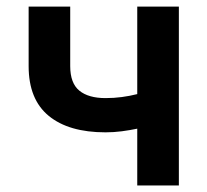

<svg xmlns="http://www.w3.org/2000/svg" viewBox="-20 -566 633 586"><path d="M302.2 -162.1Q189.9 -162.1 128.7 -212.4Q67.4 -262.7 67.4 -364.3V-545.9H194.3V-364.3Q194.3 -312 222.2 -289.3Q250 -266.6 302.2 -266.6Q328.1 -266.6 351.8 -269.8Q375.5 -272.9 398.9 -278.8V-545.9H525.9V0H398.9V-173.3Q376 -168.5 351.6 -165.3Q327.1 -162.1 302.2 -162.1Z"/></svg>

Font: Inter-SemiBold
Style: Regular
Weight: 600
Designer: Rasmus Andersson
Foundry: rsms
Version: Version 4.000;git-a52131595